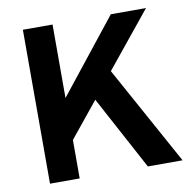

<svg xmlns="http://www.w3.org/2000/svg" viewBox="-79 -780 870 860"><g transform="rotate(-10 356.5 -350.0)"><path d="M215 -175V0H80V-700H215V-366L480 -700H640L436 -449L683 0H525L345 -335Z"/></g></svg>

Font: ReCut ExtraBold
Style: Regular
Weight: 800
Designer: Giant Group (for alternate capitals set)
Version: Version 2.002;FEAKit 1.0